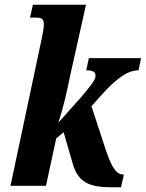

<svg xmlns="http://www.w3.org/2000/svg" viewBox="-20 -780 612 806"><path d="M500 -47C473 -47 452 -66 424 -151L364 -334L404 -379C471 -454 518 -485 562 -485L572 -536H353L342 -485C372 -485 381 -477 381 -463C381 -449 375 -437 324 -376L225 -265C248 -335 261 -397 274 -460L341 -760H118L106 -706H131C153 -706 164 -702 164 -678C164 -661 160 -642 156 -622L24 0H173L216 -199L247 -225L285 -94C307 -17 351 6 446 6H488Z"/></svg>

Font: Noto Serif Condensed Extra
Style: Italic
Weight: 800
Width: 3
Italic angle: -12°
Designer: Monotype Design Team
Foundry: Monotype Imaging Inc.
Version: Version 1.901